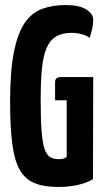

<svg xmlns="http://www.w3.org/2000/svg" viewBox="-20 -730 409 760"><path d="M210 10Q153 10 116 -5.5Q79 -21 58 -58Q37 -95 28.5 -161Q20 -227 20 -327Q20 -448 35 -523.5Q50 -599 78 -639.5Q106 -680 147 -695Q188 -710 240 -710Q294 -710 321.5 -692.5Q349 -675 349 -652Q349 -633 344.5 -614Q340 -595 335 -580Q324 -589 304 -594.5Q284 -600 264 -600Q226 -600 202 -585.5Q178 -571 164.5 -540Q151 -509 146 -458.5Q141 -408 141 -336Q141 -260 144.5 -213Q148 -166 156 -141.5Q164 -117 178 -108.5Q192 -100 212 -100Q222 -100 228.5 -101.5Q235 -103 238.5 -105Q242 -107 244 -109V-333H198V-405Q198 -425 222 -425H349L348 -21Q332 -11 310.5 -4Q289 3 264 6.5Q239 10 210 10Z"/></svg>

Font: Yanone Kaffeesatz ExtraLight
Style: Regular
Weight: 200
Designer: Yanone (Cyrillic: Daniel Pouzeot, Huerta Tipografica, and Cyreal)
Foundry: Yanone
Version: Version 2.003